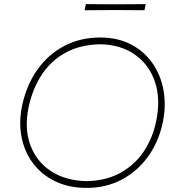

<svg xmlns="http://www.w3.org/2000/svg" viewBox="-20 -908 859 937"><path d="M403 9Q316.5 9 250 -23Q183.5 -55 141.5 -110.8Q99.5 -166.5 85.2 -239Q71 -311.5 88 -393Q110 -495 163.5 -569.5Q217 -644 295 -684.5Q373 -725 469 -725Q554 -725 618.8 -691.5Q683.5 -658 724.2 -599.5Q765 -541 778.2 -466.2Q791.5 -391.5 774 -309Q754 -215 702 -143.2Q650 -71.5 573.5 -31.2Q497 9 403 9ZM403 -24Q498.5 -26 568.5 -65Q638.5 -104 682 -169.5Q725.5 -235 742 -316Q764.5 -422.5 736.8 -506.8Q709 -591 639.8 -640.5Q570.5 -690 469 -692Q371.5 -690 300.5 -651.2Q229.5 -612.5 184.5 -544.5Q139.5 -476.5 120 -387Q98 -282 127.8 -200.8Q157.5 -119.5 228.8 -72.8Q300 -26 403 -24ZM393 -858 399 -888Q432 -887.5 468.8 -887.5Q505.5 -887.5 545 -887Q585 -887.5 621.5 -887.5Q658 -887.5 691 -888L685 -858Q652 -858.5 615.5 -858.5Q579 -858.5 539 -859Q499.5 -858.5 462.8 -858.5Q426 -858.5 393 -858Z"/></svg>

Font: Commissioner Loud Thin
Style: Italic
Weight: 100
Italic angle: -12°
Designer: Kostas Bartsokas
Foundry: Kostas Bartsokas
Version: Version 1.000; ttfautohint (v1.8.3)